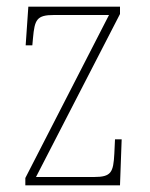

<svg xmlns="http://www.w3.org/2000/svg" viewBox="-20 -556 449 576"><path d="M56 0H340L345 -138H325L323 -95C320 -39 314 -25 262 -25H88L340 -514V-536H65L57 -420H77L79 -442C84 -497 90 -511 142 -511H307L56 -22Z"/></svg>

Font: Noto Serif Myanmar Condensed Thin
Style: Regular
Weight: 100
Width: 3
Designer: Ben Mitchell and the Monotype Design Team
Foundry: Monotype Imaging Inc.
Version: Version 2.106